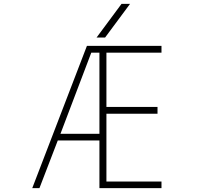

<svg xmlns="http://www.w3.org/2000/svg" viewBox="-20 -969 1040 991"><path d="M292 -278.3H493.2V-697.3H451.2ZM478.5 -775.4 607.4 -949.2H651.4L522.5 -775.4ZM529.3 -697.3V-417H793V-381.8H529.3V-32.2H813.5V2H493.2V-244.1H278.3L183.6 2H146.5L428.7 -732.4H813.5V-697.3Z"/></svg>

Font: GenEi Gothic M ExtraLight
Style: Regular
Weight: 200
Designer: o_tamon (Modified); [Source Han Sans]
Ryoko NISHIZUKA  (kana & ideographs); Paul D. Hunt (Latin, Greek & Cyrillic); Wenl
Version: Version 1.1a;Original Version 1.004